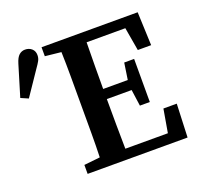

<svg xmlns="http://www.w3.org/2000/svg" viewBox="-127 -813 983 946"><g transform="rotate(-20 365.0 -340.5)"><path d="M618 -489 597 -611H394Q393 -548 392.5 -485Q392 -422 392 -367H521L534 -454H586V-228H534L522 -314H392Q392 -242 392.5 -178.5Q393 -115 394 -53H617L638 -175H708L701 0H177V-47L261 -56Q263 -118 263 -182Q263 -246 263 -310V-353Q263 -416 263 -480Q263 -544 261 -608L177 -617V-664H681L688 -489ZM-7 -465 42 -627Q51 -657 64.5 -669Q78 -681 96 -681Q117 -681 131 -668.5Q145 -656 145 -635Q145 -619 138 -606Q131 -593 116 -572L32 -448Z"/></g></svg>

Font: Source Serif 4 Semibold
Style: Regular
Weight: 600
Designer: Frank Grießhammer
Foundry: Adobe
Version: Version 4.005;hotconv 1.1.0;makeotfexe 2.6.0